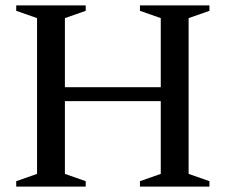

<svg xmlns="http://www.w3.org/2000/svg" viewBox="-20 -690 834 710"><path d="M220 -47 297 -20V0H40V-20L117 -47V-623L40 -650V-670H297V-650L220 -623V-367.5H574.5V-623L497.5 -650V-670H754.5V-650L677.5 -623V-47L754.5 -20V0H497.5V-20L574.5 -47V-316H220Z"/></svg>

Font: Newsreader Text Medium
Style: Regular
Weight: 500
Designer: Hugues Gentile
Foundry: Production Type
Version: Version 1.002